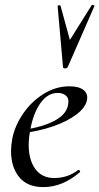

<svg xmlns="http://www.w3.org/2000/svg" viewBox="-20 -751 405 783"><path d="M25 -135Q25 -157 30 -185Q40 -237 73.5 -286.5Q107 -336 157 -367.5Q207 -399 263 -399Q301 -399 320 -384.5Q339 -370 335 -345Q330 -313 291.5 -284Q253 -255 194 -235Q135 -215 70 -208L72 -221Q158 -233 208.5 -262Q259 -291 259 -338Q259 -354 246.5 -363Q234 -372 216 -372Q173 -372 143.5 -328.5Q114 -285 103 -218Q97 -188 97 -160Q97 -99 124 -62Q151 -25 201 -25Q257 -25 299 -58H300Q303 -58 305.5 -55Q308 -52 306 -49Q235 12 157 12Q91 12 58 -29Q25 -70 25 -135ZM227 -727 265 -588 354 -730Q355 -731 357 -731Q360 -731 363 -729.5Q366 -728 365 -726L256 -477Q253 -472 245 -472Q242 -472 239.5 -473.5Q237 -475 237 -477L215 -726Q215 -729 220.5 -729.5Q226 -730 227 -727Z"/></svg>

Font: Cormorant Garamond Medium
Style: Italic
Weight: 500
Italic angle: -10°
Designer: Christian Thalmann (Catharsis Fonts)
Foundry: Catharsis Fonts
Version: Version 4.000